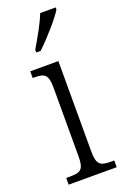

<svg xmlns="http://www.w3.org/2000/svg" viewBox="-149 -813 558 860"><g transform="rotate(-20 130.0 -383.0)"><path d="M87 -619V-606H108C153 -648 217 -721 238 -756V-766H164C147 -721 116 -669 87 -619ZM21 0H250V-32H236C185 -32 167 -40 167 -106V-536H33V-504H41C89 -504 106 -495 106 -431V-103C106 -39 88 -32 37 -32H21Z"/></g></svg>

Font: Noto Serif Georgian Condensed Light
Style: Regular
Weight: 300
Width: 3
Designer: Monotype Design Team, Akaki Razmadze
Foundry: Google LLC
Version: Version 2.003